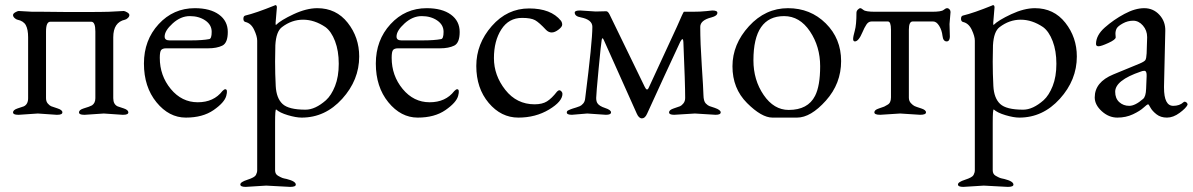

<svg xmlns="http://www.w3.org/2000/svg" viewBox="-20 -446 4666 751"><path d="M459 3 386 -2 312 3H309Q289 3 289 -6.5Q289 -16 306 -21.5Q323 -27 327.5 -28.5Q332 -30 340 -34Q353 -43 353 -62V-323Q353 -361 337 -361H177Q160 -361 160 -323V-62Q160 -49 167 -41Q174 -33 180 -30.5Q186 -28 205 -22Q224 -16 224 -6.5Q224 3 204 3H201L128 -2L54 3H51Q31 3 31 -6.5Q31 -16 49 -22Q67 -28 73 -30Q90 -38 90 -62V-300Q90 -331 81 -347.5Q72 -364 48 -369Q43 -370 37 -375.5Q31 -381 31 -387Q31 -393 40 -398Q49 -403 53 -403L107 -400Q129 -400 150 -400L246 -399H300Q384 -399 406 -400Q406 -400 464 -403Q468 -403 477 -398Q486 -393 486 -387Q486 -381 480 -375.5Q474 -370 469 -369Q423 -359 423 -300V-62Q423 -38 440 -30Q446 -28 464 -22Q482 -16 482 -6.5Q482 3 462 3Z M742 -414Q802 -414 836.5 -389Q871 -364 871 -321Q871 -278 849.5 -267.5Q828 -257 794 -257H630Q616 -257 610.5 -250.5Q605 -244 605 -220Q605 -150 648 -98Q691 -46 753.5 -46Q816 -46 850 -90Q857 -97 861 -97Q872 -97 865 -71Q858 -45 815.5 -15.5Q773 14 707 14Q641 14 592 -46Q543 -106 543 -197.5Q543 -289 600.5 -351.5Q658 -414 742 -414ZM624 -303Q624 -288 643 -288H725Q772 -288 798 -293Q808 -294 808 -321.5Q808 -349 783 -366Q758 -383 722.5 -383Q687 -383 655.5 -354.5Q624 -326 624 -303Z M1115 285 1021 280 941 285Q920 285 920 275.5Q920 266 948 257Q976 248 981 238.5Q986 229 986 220V-287Q986 -304 974 -329.5Q962 -355 940 -360Q932 -362 932 -372.5Q932 -383 939 -385Q981 -395 1055 -425L1056 -426H1057Q1063 -426 1063 -417L1058 -357Q1058 -349 1059 -348Q1078 -367 1128.5 -390.5Q1179 -414 1221 -414Q1295 -414 1340 -357Q1385 -300 1385 -225Q1385 -133 1318.5 -59.5Q1252 14 1160 14Q1138 14 1106 4.5Q1074 -5 1060 -18Q1056 -18 1056 33V220Q1056 235 1067.5 241.5Q1079 248 1084.5 250Q1090 252 1101 254Q1137 263 1137 276Q1137 285 1115 285ZM1057 -269 1056 -205Q1056 -157 1058.5 -109.5Q1061 -62 1085 -39.5Q1109 -17 1175 -17Q1213 -17 1255 -54Q1276 -73 1290.5 -109.5Q1305 -146 1305 -196.5Q1305 -247 1290.5 -285Q1276 -323 1253 -340Q1210 -369 1165.5 -369Q1121 -369 1083 -340Q1060 -323 1057 -269Z M1649 -414Q1709 -414 1743.5 -389Q1778 -364 1778 -321Q1778 -278 1756.5 -267.5Q1735 -257 1701 -257H1537Q1523 -257 1517.5 -250.5Q1512 -244 1512 -220Q1512 -150 1555 -98Q1598 -46 1660.5 -46Q1723 -46 1757 -90Q1764 -97 1768 -97Q1779 -97 1772 -71Q1765 -45 1722.5 -15.5Q1680 14 1614 14Q1548 14 1499 -46Q1450 -106 1450 -197.5Q1450 -289 1507.5 -351.5Q1565 -414 1649 -414ZM1531 -303Q1531 -288 1550 -288H1632Q1679 -288 1705 -293Q1715 -294 1715 -321.5Q1715 -349 1690 -366Q1665 -383 1629.5 -383Q1594 -383 1562.5 -354.5Q1531 -326 1531 -303Z M2116 -329Q2089 -358 2073 -367Q2057 -376 2022 -376Q1970 -376 1941 -331Q1912 -286 1912 -218.5Q1912 -151 1956.5 -94.5Q2001 -38 2071 -38Q2101 -38 2119.5 -49.5Q2138 -61 2159 -88Q2164 -93 2168 -93Q2172 -93 2176 -88.5Q2180 -84 2180 -79Q2180 -49 2127.5 -17.5Q2075 14 2007.5 14Q1940 14 1891.5 -43.5Q1843 -101 1843 -188Q1843 -275 1903.5 -344Q1964 -413 2049.5 -413Q2135 -413 2174 -365Q2179 -358 2179 -349.5Q2179 -341 2164.5 -330Q2150 -319 2138 -319Q2126 -319 2116 -329Z M2249 -405 2310 -401 2351 -402Q2358 -402 2364 -390L2502 -106Q2511 -87 2518 -104L2628 -342Q2653 -400 2655 -400H2688Q2720 -400 2742.5 -402.5Q2765 -405 2766 -405Q2786 -405 2786 -396Q2786 -384 2763 -378Q2719 -367 2719 -341Q2719 -279 2725 -189Q2731 -99 2731.5 -74.5Q2732 -50 2740.5 -41.5Q2749 -33 2755 -31L2776 -24Q2799 -16 2799 -6.5Q2799 3 2779 3L2698 -2L2617 3Q2597 3 2597 -6.5Q2597 -16 2615.5 -22Q2634 -28 2640 -30.5Q2646 -33 2653 -41.5Q2660 -50 2660 -63Q2660 -118 2653 -282Q2652 -303 2641 -283Q2640 -282 2579.5 -150.5Q2519 -19 2511 -1Q2503 17 2491 17Q2479 17 2471 -1L2342 -289Q2336 -303 2333.5 -290Q2331 -277 2321.5 -177Q2312 -77 2312 -63Q2312 -49 2317 -42Q2324 -31 2347 -23.5Q2370 -16 2370 -6.5Q2370 3 2350 3L2277 -2L2217 3Q2197 3 2197 -6Q2197 -12 2203 -14.5Q2209 -17 2212 -18.5Q2215 -20 2220.5 -21.5Q2226 -23 2233.5 -25.5Q2241 -28 2247.5 -30.5Q2254 -33 2261 -41Q2268 -49 2269 -62Q2297 -283 2297 -341Q2297 -369 2252 -378Q2228 -382 2228 -397Q2228 -405 2249 -405Z M3047 -383Q2927 -383 2927 -210Q2927 -133 2967 -74.5Q3007 -16 3065 -16Q3140 -16 3168 -71Q3188 -110 3188 -187Q3188 -264 3148 -323.5Q3108 -383 3047 -383ZM2902 -43Q2845 -100 2845 -186.5Q2845 -273 2909.5 -343.5Q2974 -414 3062 -414Q3150 -414 3210 -354.5Q3270 -295 3270 -207Q3270 -119 3210.5 -52.5Q3151 14 3097.5 14Q3044 14 3001.5 14Q2959 14 2902 -43Z M3579 3 3501 -2 3423 3Q3400 3 3400 -6.5Q3400 -16 3417 -21.5Q3434 -27 3438.5 -29Q3443 -31 3451 -36Q3465 -43 3465 -65V-330Q3465 -362 3453 -362H3389Q3377 -362 3369 -350Q3361 -338 3353.5 -320Q3346 -302 3338.5 -293Q3331 -284 3324 -284Q3317 -284 3317 -293.5Q3317 -303 3323.5 -326Q3330 -349 3330 -396Q3330 -403 3335.5 -408.5Q3341 -414 3345 -414Q3349 -414 3357.5 -407Q3366 -400 3403 -400H3625Q3662 -400 3670.5 -407Q3679 -414 3684.5 -414Q3690 -414 3694 -409.5Q3698 -405 3698 -399L3694 -352Q3694 -334 3695 -316Q3698 -284 3683 -284Q3669 -284 3666.5 -306Q3664 -328 3653.5 -345Q3643 -362 3630 -362H3550Q3535 -362 3535 -330V-64Q3535 -51 3543 -42.5Q3551 -34 3557.5 -31Q3564 -28 3583 -22Q3602 -16 3602 -6.5Q3602 3 3579 3Z M3922 285 3828 280 3748 285Q3727 285 3727 275.5Q3727 266 3755 257Q3783 248 3788 238.5Q3793 229 3793 220V-287Q3793 -304 3781 -329.5Q3769 -355 3747 -360Q3739 -362 3739 -372.5Q3739 -383 3746 -385Q3788 -395 3862 -425L3863 -426H3864Q3870 -426 3870 -417L3865 -357Q3865 -349 3866 -348Q3885 -367 3935.5 -390.5Q3986 -414 4028 -414Q4102 -414 4147 -357Q4192 -300 4192 -225Q4192 -133 4125.5 -59.5Q4059 14 3967 14Q3945 14 3913 4.5Q3881 -5 3867 -18Q3863 -18 3863 33V220Q3863 235 3874.5 241.5Q3886 248 3891.5 250Q3897 252 3908 254Q3944 263 3944 276Q3944 285 3922 285ZM3864 -269 3863 -205Q3863 -157 3865.5 -109.5Q3868 -62 3892 -39.5Q3916 -17 3982 -17Q4020 -17 4062 -54Q4083 -73 4097.5 -109.5Q4112 -146 4112 -196.5Q4112 -247 4097.5 -285Q4083 -323 4060 -340Q4017 -369 3972.5 -369Q3928 -369 3890 -340Q3867 -323 3864 -269Z M4342 -87Q4342 -61 4358 -46.5Q4374 -32 4397 -32Q4420 -32 4451 -59Q4462 -68 4463 -99L4465 -148Q4466 -169 4456 -169Q4449 -169 4442 -166Q4342 -132 4342 -87ZM4343 -314 4344 -300Q4344 -291 4315.5 -278Q4287 -265 4277 -265Q4267 -265 4267 -274Q4267 -308 4301.5 -338.5Q4336 -369 4378 -391.5Q4420 -414 4455.5 -414Q4491 -414 4515 -388Q4539 -362 4538 -325L4533 -109V-103Q4533 -32 4569 -32Q4594 -32 4609 -46Q4613 -50 4619 -46.5Q4625 -43 4625 -37V-36Q4619 -23 4594 -4.5Q4569 14 4544.5 14Q4520 14 4503.5 1Q4487 -12 4480 -25Q4473 -38 4471 -38Q4467 -38 4453 -25Q4439 -12 4411.5 1Q4384 14 4350.5 14Q4317 14 4289.5 -11Q4262 -36 4262 -65Q4262 -125 4335 -155L4437 -197Q4456 -205 4460 -211Q4464 -217 4465 -237L4467 -299V-301Q4467 -327 4450.5 -346Q4434 -365 4412.5 -365Q4391 -365 4372 -354.5Q4353 -344 4348 -335Q4343 -326 4343 -314Z"/></svg>

Font: EB Garamond
Style: Regular
Weight: 400
Version: Version 0.012